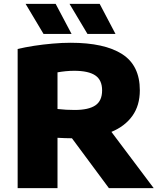

<svg xmlns="http://www.w3.org/2000/svg" viewBox="-20 -970 818 990"><path d="M71 0V-717.5Q109 -726.5 155.8 -733.8Q202.5 -741 251.5 -745.2Q300.5 -749.5 344 -749.5Q518.5 -749.5 609.8 -691Q701 -632.5 701 -504.5Q701 -426.5 662.8 -372.8Q624.5 -319 554.5 -290L772.5 0H541.5L351 -257Q333 -257 314.5 -257.8Q296 -258.5 276.5 -259.5V0ZM365 -403Q436.5 -403 471.5 -426.5Q506.5 -450 506.5 -504Q506.5 -557.5 471.2 -581.2Q436 -605 362.5 -605Q341 -605 318.5 -602.8Q296 -600.5 276.5 -597V-408Q298.5 -405.5 320.8 -404.2Q343 -403 365 -403ZM431 -795 338.5 -950H494L575.5 -795ZM204.5 -795 112 -950H267L349 -795Z"/></svg>

Font: Encode Sans Expanded Expanded ExtraBold
Style: Regular
Weight: 800
Width: 7
Designer: Multiple Designers
Foundry: Impallari Type
Version: Version 3.000; ttfautohint (v1.8.3) -l 8 -r 50 -G 200 -x 14 